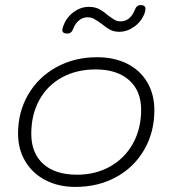

<svg xmlns="http://www.w3.org/2000/svg" viewBox="-20 -725 678 755"><path d="M51 -200Q51 -285 91 -353.5Q131 -422 202 -461Q273 -500 362 -500Q429 -500 480 -474.5Q531 -449 559 -401.5Q587 -354 587 -292Q587 -205 547 -136Q507 -67 436.5 -28.5Q366 10 276 10Q210 10 159 -16.5Q108 -43 79.5 -90.5Q51 -138 51 -200ZM535 -293Q535 -368 487.5 -410Q440 -452 356 -452Q281 -452 223.5 -420.5Q166 -389 134.5 -331.5Q103 -274 103 -199Q103 -123 150 -80.5Q197 -38 283 -38Q356 -38 413.5 -70.5Q471 -103 503 -161Q535 -219 535 -293ZM225 -607Q225 -611 229 -623Q241 -656 269 -677Q297 -698 329 -698Q353 -698 369.5 -689.5Q386 -681 404 -665Q422 -652 431.5 -646.5Q441 -641 454 -641Q492 -641 510 -686Q517 -705 533 -705Q552 -705 552 -690Q552 -683 549 -674Q537 -641 508.5 -620.5Q480 -600 449 -600Q428 -600 413 -608Q398 -616 380 -631Q362 -644 350.5 -650.5Q339 -657 324 -657Q306 -657 291 -645Q276 -633 268 -612Q261 -593 245 -593Q225 -593 225 -607Z"/></svg>

Font: Kodchasan ExtraLight
Style: Italic
Weight: 275
Italic angle: -10°
Version: Version 1.000; ttfautohint (v1.6)